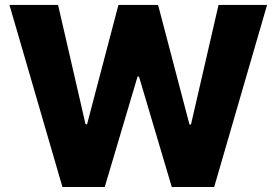

<svg xmlns="http://www.w3.org/2000/svg" viewBox="-20 -747 1105 767"><path d="M229.4 0 17.8 -727.3H212L321.7 -250.7H327.8L453.1 -727.3H611.5L736.9 -249.6H742.9L853 -727.3H1046.9L835.6 0H666.2L535.2 -441.1H529.5L398.4 0Z"/></svg>

Font: Inter UI Extra Bold
Style: Regular
Weight: 800
Designer: Rasmus Andersson
Foundry: rsms
Version: 3.2;8d6f07862